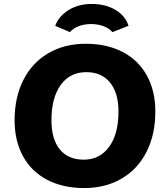

<svg xmlns="http://www.w3.org/2000/svg" viewBox="-20 -944 845 974"><path d="M54 -334Q54 -450 98.5 -538Q143 -626 225 -674Q307 -722 415 -722Q522 -722 602 -680.5Q682 -639 725 -561Q768 -483 768 -378Q768 -262 723.5 -174Q679 -86 597 -38Q515 10 407 10Q300 10 220 -31.5Q140 -73 97 -151Q54 -229 54 -334ZM581 -378Q581 -473 538 -525.5Q495 -578 418 -578Q335 -578 288 -513Q241 -448 241 -334Q241 -238 283.5 -186Q326 -134 405 -134Q486 -134 533.5 -199Q581 -264 581 -378ZM632 -813 550 -781Q536 -799 507 -810.5Q478 -822 442 -822Q408 -822 379 -811Q350 -800 335 -781L260 -813Q278 -862 328 -893Q378 -924 445 -924Q515 -924 565.5 -894Q616 -864 632 -813Z"/></svg>

Font: Muli Black
Style: Italic
Weight: 900
Italic angle: -4.541°
Designer: Vernon Adams
Foundry: Vernon Adams
Version: Version 2.001